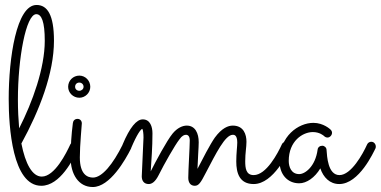

<svg xmlns="http://www.w3.org/2000/svg" viewBox="-20 -732 1531 772"><path d="M296 -135C297 -138 298 -141 298 -143C298 -153 291 -162 280 -162C273 -162 266 -158 263 -152C247 -117 200 -22 148 -22C110 -22 82 -73 66 -155C139 -288 197 -438 197 -568C197 -673 170 -712 127 -712C46 -712 15 -499 15 -334C15 -221 30 15 146 15C222 15 274 -91 296 -135ZM52 -332C52 -496 84 -675 126 -675C147 -675 160 -645 160 -568C160 -458 111 -322 57 -216C54 -251 52 -290 52 -332Z M343 -383C343 -408 323 -428 299 -428C274 -428 254 -408 254 -383C254 -359 274 -339 299 -339C323 -339 343 -359 343 -383ZM264 -97C264 -33 295 20 353 20C422 20 484 -89 507 -135C508 -138 509 -141 509 -144C509 -152 501 -162 491 -162C484 -162 477 -158 474 -152C434 -71 390 -18 354 -18C332 -18 301 -30 301 -99C301 -149 309 -229 309 -236C309 -246 302 -254 292 -254C281 -254 274 -247 273 -237C267 -191 264 -144 264 -97ZM316 -383C316 -374 308 -367 299 -367C289 -367 282 -374 282 -383C282 -393 289 -400 299 -400C308 -400 316 -393 316 -383Z M586 -43C589 -92 593 -138 593 -196C593 -222 584 -252 554 -252C529 -252 502 -220 473 -151C472 -148 472 -146 472 -144C472 -134 479 -125 490 -125C497 -125 504 -129 507 -136C531 -193 546 -212 552 -214C555 -211 557 -195 557 -179C554 -119 550 -28 550 -23C550 -5 559 8 578 8C590 8 604 0 618 -28C641 -74 683 -148 701 -171C712 -187 721 -190 728 -190C736 -190 743 -184 743 -167C743 -143 737 -46 737 -17C737 2 746 15 763 15C779 15 787 3 808 -38C848 -114 885 -190 916 -190C920 -190 934 -191 934 -159C934 -144 930 -115 930 -83C930 -36 943 8 1000 8C1080 8 1139 -120 1146 -136C1147 -139 1148 -141 1148 -143C1148 -152 1141 -162 1129 -162C1122 -162 1116 -158 1113 -151C1097 -116 1051 -28 1000 -28C969 -28 966 -56 966 -84C966 -117 971 -140 971 -162C971 -191 960 -227 916 -227C897 -227 872 -217 844 -179C825 -152 794 -92 774 -53C775 -89 779 -140 779 -160C779 -196 765 -227 731 -227C714 -227 693 -218 674 -195C651 -167 606 -83 586 -43Z M1490 -136C1491 -139 1491 -141 1491 -143C1491 -152 1484 -162 1473 -162C1466 -162 1459 -158 1456 -151C1439 -113 1392 -28 1345 -28C1298 -28 1295 -104 1293 -129C1293 -138 1285 -146 1276 -146C1266 -146 1258 -140 1257 -130C1248 -63 1207 -32 1183 -32C1151 -32 1141 -61 1141 -85C1141 -165 1197 -201 1238 -201C1265 -201 1281 -187 1283 -185C1287 -181 1292 -179 1297 -179C1306 -179 1315 -188 1315 -198C1315 -203 1313 -207 1309 -211C1308 -212 1281 -238 1240 -238C1180 -238 1104 -185 1104 -83C1104 -32 1135 5 1183 5C1213 5 1246 -18 1268 -55C1280 -19 1306 8 1344 8C1424 8 1482 -120 1490 -136Z"/></svg>

Font: Sacramento
Style: Regular
Weight: 400
Designer: Astigmatic (AOETI)
Foundry: Astigmatic (AOETI)
Version: Version 1.000